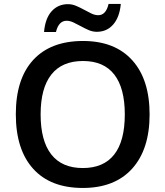

<svg xmlns="http://www.w3.org/2000/svg" viewBox="-20 -930 827 960"><path d="M463.9 -771Q443.4 -771 423.6 -779.5Q403.8 -788.1 384.8 -798.6Q365.7 -809.1 347.7 -817.6Q329.6 -826.2 313 -826.2Q273.4 -826.2 259.8 -770H200.2Q206.1 -837.9 238 -873.5Q270 -909.2 319.8 -909.2Q340.8 -909.2 360.8 -900.6Q380.9 -892.1 399.9 -881.6Q418.9 -871.1 436.8 -862.5Q454.6 -854 471.2 -854Q509.8 -854 522.9 -910.2H584Q578.1 -844.7 546.4 -807.9Q514.6 -771 463.9 -771ZM728 -357.9Q728 -183.6 640.9 -86.9Q553.7 9.8 394 9.8Q232.4 9.8 145.8 -86.2Q59.1 -182.1 59.1 -358.9Q59.1 -535.6 146.2 -630.4Q233.4 -725.1 395 -725.1Q554.2 -725.1 641.1 -628.9Q728 -532.7 728 -357.9ZM183.1 -357.9Q183.1 -226.1 236.3 -158Q289.6 -89.8 394 -89.8Q498 -89.8 551 -157.2Q604 -224.6 604 -357.9Q604 -489.3 551.5 -557.1Q499 -625 395 -625Q290 -625 236.6 -557.1Q183.1 -489.3 183.1 -357.9Z"/></svg>

Font: TypoPRO Open Sans
Style: Regular
Weight: 600
Foundry: Ascender Corporation
Version: Version 1.10